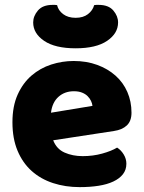

<svg xmlns="http://www.w3.org/2000/svg" viewBox="-20 -751 589 787"><path d="M198 -176Q212 -140 245 -125.5Q278 -111 319 -111Q361 -111 399 -121.5Q437 -132 460 -146Q476 -136 487 -118Q498 -100 498 -80Q498 -55 484 -37Q470 -19 444.5 -7Q419 5 384 10.5Q349 16 307 16Q248 16 197.5 -0.5Q147 -17 110 -50Q73 -83 52 -133Q31 -183 31 -250Q31 -316 52.5 -363.5Q74 -411 109.5 -441.5Q145 -472 190 -486.5Q235 -501 282 -501Q335 -501 378.5 -485Q422 -469 453.5 -441Q485 -413 502 -374Q519 -335 519 -289Q519 -255 500 -237Q481 -219 447 -214ZM283 -377Q245 -377 219.5 -354Q194 -331 189 -289L359 -317Q358 -327 353 -337.5Q348 -348 339 -357Q330 -366 316 -371.5Q302 -377 283 -377ZM290 -678Q321 -678 340.5 -693Q360 -708 366 -730Q371 -731 375 -731Q379 -731 384 -731Q425 -731 444.5 -708Q464 -685 464 -659Q464 -614 419 -583.5Q374 -553 290 -553Q206 -553 161 -583.5Q116 -614 116 -659Q116 -685 135.5 -708Q155 -731 196 -731Q201 -731 205 -731Q209 -731 214 -730Q219 -708 239 -693Q259 -678 290 -678Z"/></svg>

Font: Baloo Tammudu 2 ExtraBold
Style: Regular
Weight: 800
Designer: Maithili Shingre, Omkar Shende and Ek Type
Foundry: Ek Type
Version: Version 1.640;hotconv 1.0.111;makeotfexe 2.5.65597; ttfautoh